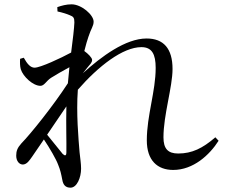

<svg xmlns="http://www.w3.org/2000/svg" viewBox="-20 -815 1040 888"><path d="M216 -455C237 -468 269 -487 301 -504L294 -430C225 -324 122 -196 79 -152C60 -131 55 -116 55 -95C55 -70 69 -54 86 -54C104 -55 115 -71 129 -91L183 -170C210 -130 240 -78 249 -53C259 -29 263 -10 268 16C272 40 283 53 306 53C336 53 355 6 355 -35C355 -59 351 -81 348 -111C343 -173 332 -292 340 -399V-400C435 -509 548 -597 634 -597C683 -597 700 -564 700 -501C700 -393 659 -280 659 -166C659 -73 708 -29 781 -29C874 -29 949 -98 991 -164L976 -180C917 -129 868 -105 804 -105C757 -105 736 -127 736 -180C736 -283 778 -413 778 -496C778 -591 736 -637 658 -637C561 -637 449 -554 363 -476L383 -501C396 -517 406 -525 406 -538C406 -548 387 -567 370 -579C377 -607 384 -631 389 -645C401 -683 413 -694 413 -715C413 -746 357 -795 311 -795C287 -795 265 -789 245 -782L246 -762C269 -757 288 -751 302 -745C320 -738 324 -733 324 -711C323 -684 317 -633 309 -572C263 -547 167 -502 140 -502C121 -502 106 -519 90 -548L73 -543C72 -528 72 -510 76 -495C87 -460 133 -418 167 -418C185 -418 195 -442 216 -455ZM287 -323C285 -239 288 -156 287 -111C287 -94 281 -93 270 -103L198 -192Z"/></svg>

Font: Noto Serif HK Medium
Style: Regular
Weight: 500
Designer: Ryoko NISHIZUKA 西塚涼子 (kana & ideographs); Frank Grießhammer (Latin, Greek & Cyrillic); Wenlong ZHANG 张文龙 (bopomofo); San
Foundry: Adobe
Version: Version 2.001;hotconv 1.1.0;makeotfexe 2.6.0